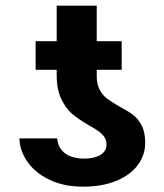

<svg xmlns="http://www.w3.org/2000/svg" viewBox="-20 -662 592 691"><path d="M301.3 -210.3Q265.8 -230.8 242.3 -249.9Q218.8 -268.9 201.7 -303.3Q184.5 -337.7 184 -389.2V-641.7H328.1V-387.7Q328.1 -358 339.3 -337.8Q350.6 -317.6 366.8 -305.9Q382.9 -294.2 410.3 -278.5Q440.6 -262.5 458.9 -248.6Q477.2 -234.7 489.9 -210.5Q502.6 -186.2 502.6 -148.3Q502.6 -103.3 475.2 -67.2Q447.8 -31 397.2 -10.6Q346.6 9.8 279.8 9.8Q209 9.8 157.1 -15.5Q105.1 -40.8 77.8 -81.2Q50.5 -121.6 49.9 -163.9H185.9Q187.8 -137.9 201.9 -121.6Q215.9 -105.3 236.8 -98.2Q257.7 -91.2 282 -91.2Q307.1 -91.2 325.8 -97.4Q344.4 -103.6 354.2 -115.4Q363.9 -127.1 363.3 -142.8Q363.3 -157.5 355.4 -169.1Q347.5 -180.7 335.8 -189Q324.1 -197.3 301.3 -210.3ZM417.9 -410.9H108.2V-513.7H417.9Z"/></svg>

Font: WEMIX Pretendard Variable
Style: Regular
Weight: 400
Designer: Base glyphs from Inter by Rasmus Andersson; Hangeul glyphs from Noto Sans CJK(Source Han Sans) by Jang Soo-young and Kan
Foundry: Kil Hyung-jin
Version: Version 1.000;Glyphs 3.2 (3208)